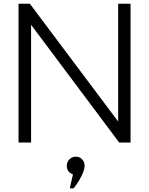

<svg xmlns="http://www.w3.org/2000/svg" viewBox="-20 -770 805 1037"><path d="M685.1 -750V0H624L147.9 -636.2V0H80.1V-750H141.1L618.2 -113.8V-750ZM374 171.9Q340.8 159.7 340.8 125Q340.8 105 355 90.6Q369.1 76.2 390.1 76.2Q410.2 76.2 423.6 90.6Q437 105 437 125Q437 145 422.6 175.5Q408.2 206.1 393.1 226.1L377.9 247.1H356.9Z"/></svg>

Font: Oakes Grotesk
Style: Light
Weight: 300
Designer: Samuel Oakes
Foundry: Samuel Oakes
Version: Version 1.0 | wf-rip DC20170320